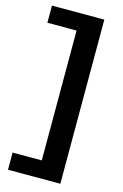

<svg xmlns="http://www.w3.org/2000/svg" viewBox="-134 -859 652 1017"><g transform="rotate(15 191.5 -350.0)"><path d="M19 100V6H179V-706H19V-800H306V100Z"/></g></svg>

Font: Pathway Extreme 8pt Thin 12pt SemiBold
Style: Regular
Weight: 600
Version: Version 1.001;gftools[0.9.26]